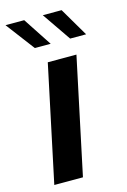

<svg xmlns="http://www.w3.org/2000/svg" viewBox="-131 -793 563 848"><g transform="rotate(-15 150.0 -369.0)"><path d="M8.5 0 121 -531H252L139.5 0ZM316.5 -606.5H243.5L153.5 -737.5H239.5ZM154.5 -606.5H82L-17 -737.5H68.5Z"/></g></svg>

Font: Epilogue SemiBold
Style: Italic
Weight: 600
Italic angle: -12°
Designer: Tyler Finck
Foundry: Etcetera Type Co
Version: Version 2.111; ttfautohint (v1.8.3)